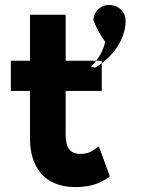

<svg xmlns="http://www.w3.org/2000/svg" viewBox="-20 -738 576 781"><path d="M408 -568C392 -589 375 -618 360 -655C360 -689 392 -724 434 -717C467 -713 491 -686 491 -653C491 -581 441 -506 367 -463C361 -464 356 -466 350 -467C372 -487 398 -523 408 -568ZM427 -20 382 -143 371 -135C355 -123 339 -112 307 -112C266 -112 247 -136 247 -191V-368H394V-491H247V-678H102V-491H24V-368H102V-171C103 -67 154 23 286 23C366 23 404 -4 427 -20Z"/></svg>

Font: Bluebird
Style: SfBd
Weight: 700
Designer: Jasper
Foundry: Cannot Into Space Fonts
Version: Version 0.98